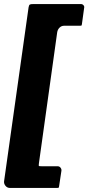

<svg xmlns="http://www.w3.org/2000/svg" viewBox="-30 -762 436 947"><path d="M19 165Q6 165 -2.5 155Q-11 145 -10 133L111 -726Q113 -737 117 -739.5Q121 -742 135 -742H369Q377 -742 382 -736Q387 -730 385 -723L374 -643Q373 -636 371 -635.5Q369 -635 362 -635H286Q273 -635 263.5 -625.5Q254 -616 252 -602L162 43Q160 56 162.5 57Q165 58 177 58H254Q263 58 268.5 65Q274 72 273 80L262 153Q261 163 259 164Q257 165 247 165H19Z"/></svg>

Font: Libre Franklin Thin Black
Style: Italic
Weight: 900
Italic angle: -8°
Version: Version 2.000